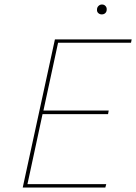

<svg xmlns="http://www.w3.org/2000/svg" viewBox="-20 -833 605 853"><path d="M432 -769Q423 -769 416.5 -775Q410 -781 411 -791Q411 -800 417.5 -806.5Q424 -813 433 -813Q443 -813 449 -806Q455 -799 454 -790Q454 -781 448 -775Q442 -769 432 -769ZM562 -643H238L173 -342H463L460 -326H169L102 -15H452L448 0H81L224 -658H565Z"/></svg>

Font: EauTestInfant Thin
Style: Italic
Weight: 250
Italic angle: -12°
Designer: Christian Thalmann (Catharsis Fonts)
Version: Version 0.001;PS 000.001;hotconv 1.0.88;makeotf.lib2.5.64775